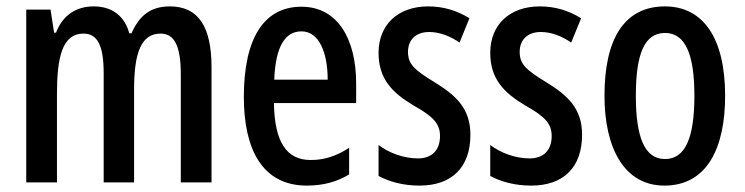

<svg xmlns="http://www.w3.org/2000/svg" viewBox="-20 -570 2327 600"><path d="M511 -550C452 -550 416 -523 391 -466H384C371 -515 335 -550 273 -550C217 -550 176 -522 155 -468H149L138 -540H62V0H158V-275C158 -390 174 -465 241 -465C284 -465 304 -429 304 -341V0H399V-290C399 -405 421 -465 482 -465C524 -465 545 -428 545 -338V0H641V-360C641 -488 599 -550 511 -550Z M922 -549C804 -549 742 -449 742 -267C742 -106 798 10 939 10C988 10 1032 -1 1071 -25V-108C1029 -81 992 -70 951 -70C874 -70 838 -128 836 -248H1093V-309C1093 -447 1036 -549 922 -549ZM922 -472C977 -472 1004 -406 1004 -321H837C841 -425 871 -472 922 -472Z M1450 -149C1450 -231 1405 -272 1338 -313C1274 -352 1255 -370 1255 -408C1255 -446 1280 -470 1321 -470C1354 -470 1387 -457 1416 -437L1447 -513C1408 -537 1366 -550 1318 -550C1224 -550 1163 -493 1163 -405C1163 -323 1206 -280 1273 -240C1336 -205 1355 -182 1355 -145C1355 -100 1329 -75 1286 -75C1240 -75 1194 -93 1163 -117V-20C1197 -2 1240 10 1291 10C1391 10 1450 -46 1450 -149Z M1799 -149C1799 -231 1754 -272 1687 -313C1623 -352 1604 -370 1604 -408C1604 -446 1629 -470 1670 -470C1703 -470 1736 -457 1765 -437L1796 -513C1757 -537 1715 -550 1667 -550C1573 -550 1512 -493 1512 -405C1512 -323 1555 -280 1622 -240C1685 -205 1704 -182 1704 -145C1704 -100 1678 -75 1635 -75C1589 -75 1543 -93 1512 -117V-20C1546 -2 1589 10 1640 10C1740 10 1799 -46 1799 -149Z M2246 -271C2246 -453 2176 -550 2058 -550C1928 -550 1869 -444 1869 -271C1869 -107 1931 10 2056 10C2190 10 2246 -108 2246 -271ZM1967 -270C1967 -402 1994 -467 2058 -467C2121 -467 2150 -402 2150 -271C2150 -138 2121 -73 2058 -73C1995 -73 1967 -140 1967 -270Z"/></svg>

Font: Noto Sans Myanmar UI ExtraCondensed Medium
Style: Regular
Weight: 500
Width: 2
Designer: Monotype Design Team
Foundry: Monotype Imaging Inc.
Version: Version 2.103